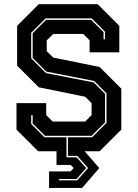

<svg xmlns="http://www.w3.org/2000/svg" viewBox="-20 -720 656 914"><path d="M213.5 174.5V96H316L331 80L316 65H249V0H161.5L58.5 -103V-229H200V-172L230.5 -141.5H385.5L416 -172V-229L385.5 -259.5L164.5 -304.5L61.5 -407.5V-597L164.5 -700H445L548 -597V-471H406.5V-528L376 -558.5H233.5L202.5 -528V-476.5L233.5 -446L454.5 -401L557.5 -298V-103L454.5 0H383L452.5 80L371 174.5ZM261.5 138.5H347.5L399.5 80L347.5 22H303.5V-66.5H418.5L487 -135V-275.5L428.5 -334.5L201 -379L135.5 -444.5V-562L199.5 -625.5H414L473 -567V-533.5H480V-569L416.5 -632.5H197L128.5 -564V-442.5L199 -372L426 -327.5L480 -273.5V-137L416 -73.5H194.5L135.5 -132V-171.5H128.5V-130L192 -66.5H296.5V29H344.5L390.5 80L344.5 132H261.5Z"/></svg>

Font: Tourney ExtraBold
Style: Regular
Weight: 800
Designer: Tyler Finck
Foundry: Etcetera Type Co
Version: Version 1.015